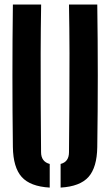

<svg xmlns="http://www.w3.org/2000/svg" viewBox="-20 -820 486 848"><path d="M36.9 -170.5Q34.9 -326.9 34.9 -485.4Q34.9 -643.9 36.9 -800H161.7Q159.9 -695.9 159.6 -584.9Q159.2 -473.9 159.8 -363Q160.4 -252.1 161.4 -147.9Q161.4 -126.8 171.1 -113.8Q180.7 -100.7 199.6 -95.9V8.5Q113.5 3.6 75.9 -38.4Q38.2 -80.5 36.9 -170.5ZM247.7 8.5V-95.9Q266.5 -100.7 275.6 -113.8Q284.7 -126.8 284.7 -147.9Q285.7 -252.1 286.4 -363Q287.1 -473.9 286.9 -584.9Q286.6 -695.9 284.7 -800H409.6Q411.9 -643.9 411.9 -485.4Q411.9 -326.9 409.6 -170.5Q408.3 -80.5 370.8 -38.4Q333.3 3.6 247.7 8.5Z"/></svg>

Font: Big Shoulders Stencil Thin
Style: Regular
Weight: 100
Designer: Patric King
Foundry: XO Type Co
Version: Version 2.001